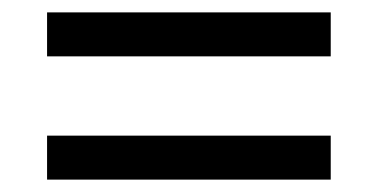

<svg xmlns="http://www.w3.org/2000/svg" viewBox="-20 -507 612 310"><path d="M56 -416V-487H514V-416ZM56 -217V-288H514V-217Z"/></svg>

Font: Noto Sans Lao UI
Style: Regular
Weight: 400
Designer: Monotype Design Team
Foundry: Monotype Imaging Inc.
Version: Version 2.000